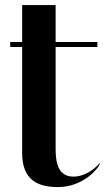

<svg xmlns="http://www.w3.org/2000/svg" viewBox="-20 -752 427 780"><path d="M206 -145V-561H375.5V-581.5H206V-731.5H70V-581.5H21.5V-561H70V-130.5C70 -17.5 137 8 216 8C314.5 8 378 -63.5 386.5 -88.5H384C366.5 -67 324.5 -34 277.5 -34.5C221.5 -35 206 -81.5 206 -145Z"/></svg>

Font: Beautique Display
Style: Bold
Weight: 700
Designer: Nhat-Quang Ngo
Version: Version 1.100;Glyphs 3.2.3 (3260)